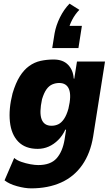

<svg xmlns="http://www.w3.org/2000/svg" viewBox="-20 -844 614 1055"><path d="M151 191Q117 191 73.5 179Q30 167 5 147L58 24Q73 37 97.5 45.5Q122 54 147 58.5Q172 63 190 63Q258 63 291 26Q324 -11 335 -78L343 -131L339 -132Q324 -99 300 -75Q276 -51 247.5 -38.5Q219 -26 187 -26Q119 -26 80.5 -65.5Q42 -105 34.5 -175Q27 -245 49 -331Q66 -388 88.5 -424Q111 -460 140 -481Q169 -502 203 -509.5Q237 -517 275 -517Q326 -517 354 -488Q382 -459 385 -413L388 -411L403 -506H557L492 -95Q477 -2 432 62.5Q387 127 315.5 159Q244 191 151 191ZM263 -153Q283 -153 300 -161Q317 -169 331.5 -190Q346 -211 356 -247Q373 -318 359.5 -353Q346 -388 305 -388Q286 -388 268 -380.5Q250 -373 236 -354Q222 -335 211 -299Q195 -225 208.5 -189Q222 -153 263 -153ZM267 -580 280 -661Q288 -705 309.5 -748.5Q331 -792 362 -824L416 -790Q392 -765 376.5 -735Q361 -705 357 -682L330 -702H430L411 -580Z"/></svg>

Font: Nunito Sans 7pt Condensed Black
Style: Italic
Weight: 900
Width: 3
Italic angle: -9°
Designer: Vernon Adams
Foundry: Vernon Adams
Version: Version 3.101;gftools[0.9.27]